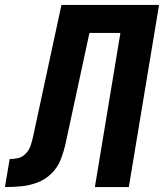

<svg xmlns="http://www.w3.org/2000/svg" viewBox="-61 -755 662 775"><path d="M-41 0Q-8 0 24.5 -3Q57 -6 89.5 -18Q122 -30 147.5 -55.5Q173 -81 185 -113Q197 -145 204 -177L300 -622H425L322 0H459L581 -735H187L72 -201Q68 -184 62.5 -167Q57 -150 43.5 -135.5Q30 -121 12.5 -117Q-5 -113 -22 -113Z"/></svg>

Font: Iosevka Sparkle Extrabold
Style: Italic
Weight: 800
Italic angle: -9°
Designer: Belleve Invis
Foundry: Belleve Invis
Version: Version 4.5.0; ttfautohint (v1.8.3)